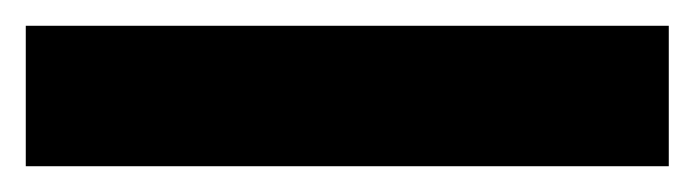

<svg xmlns="http://www.w3.org/2000/svg" viewBox="-23 -889 539 149"><path d="M496 -760V-869H-3V-760Z"/></svg>

Font: Noto Sans Lao Looped SemiCondensed ExtraBold
Style: Regular
Weight: 800
Width: 4
Designer: Mark Frömberg, Ben Mitchell
Foundry: The Fontpad Ltd
Version: Version 1.002